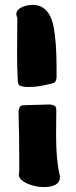

<svg xmlns="http://www.w3.org/2000/svg" viewBox="-20 -759 308 774"><path d="M208 -445.3Q206.1 -428.7 196.8 -424.8Q187.5 -420.9 141.6 -412.1Q119.1 -408.2 94.7 -408.2Q91.8 -408.2 85.9 -408.7Q80.1 -409.2 78.1 -409.2Q63.5 -411.1 58.1 -415Q52.7 -418.9 51.8 -432.6Q48.8 -489.3 48.8 -543Q48.8 -563.5 49.3 -611.3Q49.8 -659.2 49.8 -687.5Q45.9 -694.3 45.9 -702.1Q45.9 -718.8 66.4 -729Q86.9 -739.3 112.3 -739.3Q129.9 -739.3 145.5 -732.4Q184.6 -712.9 196.3 -649.9Q208 -586.9 208 -488.3ZM54.7 -311.5Q58.6 -331.1 65.4 -333Q70.3 -335.9 150.4 -336.9Q166 -336.9 181.6 -337.9Q196.3 -335.9 201.7 -331.5Q207 -327.1 207 -313.5Q207 -294.9 206.5 -262.7Q206.1 -230.5 206.1 -214.8Q206.1 -115.2 219.7 -57.6Q221.7 -49.8 221.7 -45.9Q221.7 -4.9 156.2 -4.9Q120.1 -4.9 87.9 -20Q55.7 -35.2 55.7 -55.7Q55.7 -58.6 57.6 -66.4V-120.1Q57.6 -205.1 54.7 -311.5Z"/></svg>

Font: Essays1743
Style: Bold
Weight: 700
Designer: Based on the typeface in a 1743 English translation of the essays of Montaigne.  PostScript/TrueType font designed by Jo
Version: Version 002.100